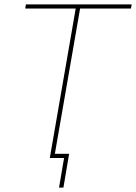

<svg xmlns="http://www.w3.org/2000/svg" viewBox="-20 -720 620 875"><path d="M207 0H272L249 135H269L295 -19H230L345 -681H577L580 -700H98L95 -681H325Z"/></svg>

Font: Fixel Display Thin
Style: Italic
Weight: 100
Italic angle: -10°
Designer: AlfaBravo + MacPaw
Foundry: Kyrylo Tkachov, Marchela Mozhyna, Serhii Makarenko, Maria Weinstein, Zakhar Kryvoshyya
Version: Version 1.210;Glyphs 3.2 (3217)